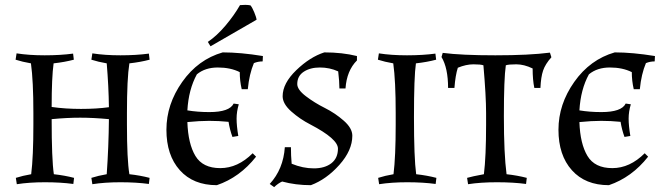

<svg xmlns="http://www.w3.org/2000/svg" viewBox="-20 -748 2715 788"><path d="M359 -529Q410 -521 474.5 -521Q539 -521 591 -528L594 -503Q556 -493 511 -488Q501 -426 501 -284V-237Q501 -93 511 -33Q556 -28 594 -18L591 7Q539 0 474.5 0Q410 0 359 8L355 -18Q383 -27 418 -33Q426 -146 427 -259Q363 -265 309 -265Q255 -265 192 -259Q192 -94 201 -33Q246 -28 284 -18L281 7Q229 0 164.5 0Q100 0 49 8L45 -18Q73 -27 108 -33Q117 -105 117 -237V-284Q117 -416 107 -488Q72 -494 44 -503L48 -529Q99 -521 163.5 -521Q228 -521 280 -528L283 -503Q245 -493 200 -488Q192 -430 192 -309Q248 -301 312.5 -301Q377 -301 427 -308Q426 -393 418 -488Q383 -494 355 -503Z M965 -727Q975 -728 986.5 -728Q998 -728 1008 -726Q1015 -718 1023.5 -697.5Q1032 -677 1033 -667L844 -558L833 -576Q870 -601 905.5 -643Q941 -685 965 -727ZM1017 -119 1031 -105Q964 -20 870 12Q773 12 718 -49.5Q663 -111 663 -215.5Q663 -320 728 -412Q793 -504 894 -533Q967 -533 1059 -518L1058 -496Q1039 -496 1022 -489Q1003 -444 997 -382H972Q964 -416 964 -452Q926 -471 874 -471Q822 -471 788 -443Q754 -381 749 -295Q791 -288 839 -288Q922 -288 939 -323L960 -320Q951 -290 951 -261Q951 -232 958 -190L934 -186Q923 -216 918 -248Q878 -252 838.5 -252Q799 -252 749 -247Q752 -158 782 -108Q812 -58 884 -58Q956 -58 1017 -119Z M1367 -138Q1367 -178 1254 -237Q1211 -259 1175.5 -290.5Q1140 -322 1140 -353Q1140 -406 1196 -460Q1252 -514 1311 -533Q1385 -533 1445 -518V-500Q1403 -458 1398 -385H1373Q1373 -413 1368 -455Q1333 -471 1293 -471Q1253 -471 1226.5 -453.5Q1200 -436 1200 -403Q1200 -380 1235.5 -353Q1271 -326 1313 -305Q1355 -284 1390.5 -253Q1426 -222 1426 -191Q1426 -131 1373 -71.5Q1320 -12 1256 12Q1193 12 1138 -3Q1122 4 1105 20L1087 7Q1143 -54 1149 -144H1174Q1174 -109 1177 -76Q1223 -57 1268 -57Q1313 -57 1340 -78Q1367 -99 1367 -138Z M1687 -488Q1679 -434 1679 -267Q1679 -100 1688 -33Q1733 -28 1771 -18L1768 7Q1716 0 1651.5 0Q1587 0 1536 8L1532 -18Q1560 -27 1595 -33Q1604 -105 1604 -237V-284Q1604 -416 1594 -488Q1559 -494 1531 -503L1535 -529Q1586 -521 1650.5 -521Q1715 -521 1767 -528L1770 -503Q1732 -493 1687 -488Z M2166 -467Q2131 -484 2099 -484Q2067 -484 2056 -480Q2048 -426 2048 -271Q2048 -116 2059 -33Q2104 -28 2142 -18L2139 7Q2087 0 2019.5 0Q1952 0 1901 8L1897 -18Q1917 -24 1966 -33Q1975 -105 1975 -237V-284Q1975 -354 1964 -480Q1953 -484 1923 -484Q1893 -484 1859 -470Q1849 -439 1845 -387H1819Q1819 -469 1792 -514L1797 -531Q1874 -521 2013 -521Q2152 -521 2237 -532L2243 -513Q2218 -485 2209 -458.5Q2200 -432 2198 -387H2173Q2166 -420 2166 -467Z M2626 -119 2640 -105Q2573 -20 2479 12Q2382 12 2327 -49.5Q2272 -111 2272 -215.5Q2272 -320 2337 -412Q2402 -504 2503 -533Q2576 -533 2668 -518L2667 -496Q2648 -496 2631 -489Q2612 -444 2606 -382H2581Q2573 -416 2573 -452Q2535 -471 2483 -471Q2431 -471 2397 -443Q2363 -381 2358 -295Q2400 -288 2448 -288Q2531 -288 2548 -323L2569 -320Q2560 -290 2560 -261Q2560 -232 2567 -190L2543 -186Q2532 -216 2527 -248Q2487 -252 2447.5 -252Q2408 -252 2358 -247Q2361 -158 2391 -108Q2421 -58 2493 -58Q2565 -58 2626 -119Z"/></svg>

Font: Almendra SC
Style: Regular
Weight: 400
Designer: Ana Sanfelippo
Foundry: Ana Sanfelippo
Version: Version 1.002